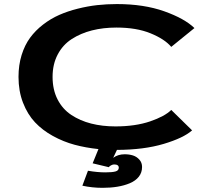

<svg xmlns="http://www.w3.org/2000/svg" viewBox="-20 -726 1090 944"><path d="M515 96 435.5 77 464 7Q402 0.5 347 -14.2Q292 -29 240.5 -57.2Q189 -85.5 152.2 -124.5Q115.5 -163.5 93.2 -220.8Q71 -278 71 -348Q71 -406 86.2 -455.2Q101.5 -504.5 128 -540.5Q154.5 -576.5 191.8 -605.2Q229 -634 271 -652.5Q313 -671 361.8 -683.2Q410.5 -695.5 457.8 -700.8Q505 -706 554.5 -706Q687.5 -706 787.5 -670.5Q887.5 -635 936 -588L822 -495.5Q789.5 -534 720.2 -562.2Q651 -590.5 552.5 -590.5Q487.5 -590.5 432.2 -576.5Q377 -562.5 333 -534.2Q289 -506 263.8 -458.2Q238.5 -410.5 238.5 -348Q238.5 -285 263 -237.2Q287.5 -189.5 330.5 -161Q373.5 -132.5 428.2 -118.5Q483 -104.5 547.5 -104.5Q645.5 -104.5 718 -129.2Q790.5 -154 822 -185.5L924.5 -85Q882 -47.5 784.8 -18.5Q687.5 10.5 555 11L536.5 50Q560 32.5 593 32.5Q615 32.5 633.5 38.2Q652 44 665.2 58.8Q678.5 73.5 678.5 95Q678.5 122.5 662.5 142.8Q646.5 163 618.5 174.8Q590.5 186.5 557 192Q523.5 197.5 484.5 197.5Q433 197.5 385 187L412.5 113.5Q459 121.5 498 121.5Q531.5 121.5 547.8 117Q564 112.5 564 98.5Q564 82.5 541 82.5Q534.5 82.5 526.2 86.8Q518 91 515 96Z"/></svg>

Font: League Mono Extended SemiBold
Style: Regular
Weight: 600
Width: 9
Designer: Tyler Finck
Foundry: The League of Moveable Type / Tyler Finck
Version: Version 2.210